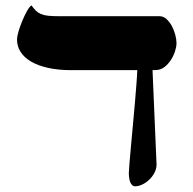

<svg xmlns="http://www.w3.org/2000/svg" viewBox="-20 -666 704 700"><path d="M536.1 -410.2 550.8 -65.4Q550.3 -49.3 542.5 -34.9Q534.7 -20.5 522.9 -9.8Q511.2 1 497.8 7.1Q484.4 13.2 472.7 13.2Q466.3 13.2 461.9 9Q457.5 4.9 454.8 -2Q452.1 -8.8 450.9 -17.6Q449.7 -26.4 449.7 -35.2Q449.7 -43 451.9 -69.1Q454.1 -95.2 457.3 -131.1Q460.4 -167 464.4 -208.5Q468.3 -250 471.7 -289.1Q475.1 -328.1 477.5 -360.4Q480 -392.6 480.5 -410.2H240.7Q192.4 -410.2 155.3 -418.5Q118.2 -426.8 93 -441.7Q67.9 -456.5 54.9 -477.1Q42 -497.6 42 -522.5Q42 -532.2 47.4 -550.8Q52.7 -569.3 60.8 -588.9Q68.8 -608.4 77.9 -624.8Q86.9 -641.1 94.7 -646.5Q103 -634.8 110.6 -627.2Q118.2 -619.6 128.7 -615Q139.2 -610.4 155.3 -608.6Q171.4 -606.9 196.8 -606.9H562Q575.7 -606.9 587.2 -596.4Q598.6 -585.9 606.7 -570.8Q614.7 -555.7 619.1 -538.8Q623.5 -522 623.5 -508.8Q623.5 -496.1 618.2 -479.2Q612.8 -462.4 602.8 -447Q592.8 -431.6 578.9 -421.1Q564.9 -410.6 547.4 -410.6Z"/></svg>

Font: Cardo
Style: Bold
Weight: 700
Designer: David J. Perry
Foundry: David J. Perry
Version: Version 1.0011